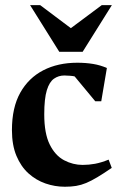

<svg xmlns="http://www.w3.org/2000/svg" viewBox="-20 -709 469 745"><path d="M231.8 15.6Q192.9 15.6 156.4 2.9Q120 -9.8 90.6 -36.1Q61.3 -62.5 43.8 -104.3Q26.3 -146 26.3 -204.1Q26.3 -291.4 58.5 -349.1Q90.8 -406.7 147.8 -436.2Q204.9 -465.6 279.7 -465.6Q312.6 -465.6 341.3 -460.9Q370 -456.1 394.7 -445.1L372.9 -316.1H349.6L269.6 -412.5Q265.1 -413.9 251.9 -415Q238.8 -416.1 229.6 -416.1Q207.4 -416.1 189.5 -403.7Q171.6 -391.2 161.7 -358.9Q151.7 -326.5 151.7 -265Q151.7 -191.1 173 -148.2Q194.2 -105.4 228.7 -87.2Q263.1 -69.1 300.7 -69.1Q324.9 -69.1 348.7 -73.5Q372.5 -77.9 401.5 -89.6L413.6 -57.6Q381.4 -35.5 357.4 -21.2Q333.5 -6.9 314.2 1.1Q294.9 9.1 275.2 12.4Q255.5 15.6 231.8 15.6ZM210.1 -507.9 96.8 -689H136L254.9 -599.7L374.7 -689H414L300.6 -507.9Z"/></svg>

Font: Ancizar Serif Light
Style: Regular
Weight: 300
Designer: Cesar Puertas, Viviana Monsalve, Julian Moncada, Julian Prieto, Jose Castro, Felipe Aragon, Mariel Hernandez, Sara Alarc
Version: Version 8.100